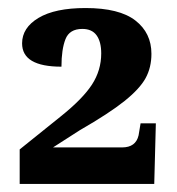

<svg xmlns="http://www.w3.org/2000/svg" viewBox="-20 -845 440 478"><path d="M29 -473 131 -555Q186 -599 209 -634.5Q232 -670 232 -712Q232 -741 220.5 -757Q209 -773 185 -773Q153 -773 143 -747.5Q133 -722 133 -679Q35 -679 35 -737Q35 -776 76 -800.5Q117 -825 193 -825Q277 -825 317 -794Q357 -763 357 -711Q357 -677 342.5 -650.5Q328 -624 290 -593.5Q252 -563 179 -521L112 -478H284Q318 -478 325 -508L330 -538H368L364 -387H29Z"/></svg>

Font: Noto Serif ExtraBold
Style: Regular
Weight: 800
Designer: Monotype Design Team
Foundry: Monotype Imaging Inc.
Version: Version 1.001